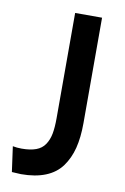

<svg xmlns="http://www.w3.org/2000/svg" viewBox="-79 -708 497 765"><g transform="rotate(10 169.5 -325.0)"><path d="M23.9 7.8 9.8 -94.2Q26.4 -90.8 45.9 -90.8Q81.1 -90.8 104 -99.4Q127 -107.9 139.6 -126.7Q152.3 -145.5 157.2 -170.9Q162.1 -196.3 162.1 -234.9V-660.2H271V-233.9Q271 -175.8 260 -132.3Q249 -88.9 225.1 -56.2Q201.2 -23.4 159.9 -6.8Q118.7 9.8 61 9.8Q56.2 9.8 23.9 7.8Z"/></g></svg>

Font: Bricolage Grotesque Medium
Style: Regular
Weight: 500
Designer: Mathieu Triay
Foundry: Atelier Triay
Version: Version 1.000;gftools[0.9.30]